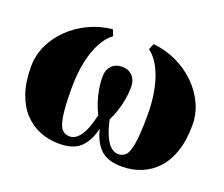

<svg xmlns="http://www.w3.org/2000/svg" viewBox="-93 -656 939 806"><g transform="rotate(20 376.0 -253.5)"><path d="M236 11Q190.5 11 150.8 -4.8Q111 -20.5 80.5 -52.8Q50 -85 32.8 -135Q15.5 -185 15.5 -253.5Q15.5 -303.5 36.5 -348.8Q57.5 -394 94.8 -430.2Q132 -466.5 180.8 -489.5Q229.5 -512.5 285 -518L296 -491Q271 -473.5 250.5 -437Q230 -400.5 218.2 -346.8Q206.5 -293 206.5 -223.5Q207 -140 214 -99.2Q221 -58.5 234.5 -45.8Q248 -33 267 -33Q284 -33 299.2 -45.2Q314.5 -57.5 327.5 -85Q340.5 -112.5 350.5 -158Q339.5 -179.5 330.8 -205.5Q322 -231.5 317 -259.8Q312 -288 312 -317Q312 -346.5 329.5 -365Q347 -383.5 376 -383.5Q405 -383.5 422.5 -365Q440 -346.5 440 -317Q440 -288 435 -259.8Q430 -231.5 421.2 -205.5Q412.5 -179.5 401.5 -158Q411.5 -112.5 424.5 -85Q437.5 -57.5 452.8 -45.2Q468 -33 485 -33Q504 -33 517 -45.8Q530 -58.5 537.2 -99.2Q544.5 -140 545 -223Q545.5 -293 533.8 -346.8Q522 -400.5 501.8 -437Q481.5 -473.5 456 -491L467 -518Q522.5 -512.5 571.2 -489.5Q620 -466.5 657.2 -430.2Q694.5 -394 715.5 -348.8Q736.5 -303.5 736.5 -253.5Q736.5 -187 720 -137.2Q703.5 -87.5 673.5 -54.8Q643.5 -22 603.5 -5.5Q563.5 11 516 11Q453.5 11 421.8 -18.8Q390 -48.5 376 -106.5Q362 -48.5 330.2 -18.8Q298.5 11 236 11Z"/></g></svg>

Font: Merriweather 144pt Black
Style: Regular
Weight: 900
Version: Version 2.100